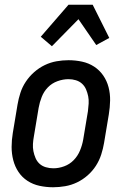

<svg xmlns="http://www.w3.org/2000/svg" viewBox="-20 -782 540 810"><path d="M204 8Q175 8 147 2Q119 -4 96 -19Q73 -34 58 -56.5Q43 -79 36 -106Q29 -133 29 -162Q29 -191 34 -221L54 -341Q58 -365 66 -390Q74 -415 89 -437.5Q104 -460 124.5 -478Q145 -496 169 -507.5Q193 -519 218.5 -523.5Q244 -528 269 -528Q298 -528 326 -522Q354 -516 377 -501Q400 -486 415.5 -463.5Q431 -441 438 -414Q445 -387 444.5 -358Q444 -329 439 -299L419 -179Q415 -155 407 -130Q399 -105 384.5 -82.5Q370 -60 349.5 -42Q329 -24 305 -12.5Q281 -1 255 3.5Q229 8 204 8ZM205 -72Q228 -72 251 -80.5Q274 -89 291 -106.5Q308 -124 317.5 -147Q327 -170 331 -193L351 -313Q353 -329 354 -345Q355 -361 352 -376Q349 -391 343 -405Q337 -419 326 -429Q315 -439 300 -443.5Q285 -448 269 -448Q246 -448 222.5 -439.5Q199 -431 182 -413.5Q165 -396 156 -373Q147 -350 143 -327L123 -207Q120 -191 119 -175Q118 -159 121 -144Q124 -129 130 -115Q136 -101 147 -91Q158 -81 173.5 -76.5Q189 -72 205 -72ZM199 -587 152 -627 269 -762H371L441 -622L386 -592L311 -701Z"/></svg>

Font: Iosevka Term Curly Medium
Style: Italic
Weight: 500
Italic angle: -9°
Designer: Belleve Invis
Foundry: Belleve Invis
Version: Version 32.3.0